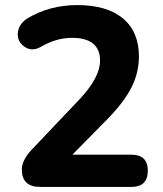

<svg xmlns="http://www.w3.org/2000/svg" viewBox="-20 -736 640 756"><path d="M497 0H138Q66 0 66 -69Q66 -106 107 -149L295 -347Q374 -432 374 -497Q374 -587 263 -587Q201 -587 140 -551Q105 -532 76.5 -552Q48 -572 50 -605Q52 -638 85 -662Q174 -716 284 -716Q401 -716 464 -663.5Q527 -611 527 -514Q527 -450 497.5 -391.5Q468 -333 401 -265L265 -127H497Q562 -127 562 -64Q562 0 497 0Z"/></svg>

Font: Nunito ExtraBold
Style: Regular
Weight: 800
Designer: Vernon Adams
Foundry: Vernon Adams
Version: Version 3.602